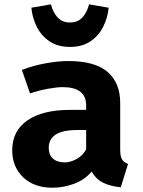

<svg xmlns="http://www.w3.org/2000/svg" viewBox="-20 -842 655 879"><path d="M530.3 -156.9Q530.3 -126.2 538.7 -112.3Q547.2 -98.5 566.2 -91.3L532.8 15.4Q484.6 10.8 451.5 -5.9Q418.5 -22.6 399.5 -56.4Q368.2 -19 319.5 -0.8Q270.8 17.4 220 17.4Q135.9 17.4 85.9 -30.5Q35.9 -78.5 35.9 -153.8Q35.9 -242.6 105.4 -290.8Q174.9 -339 301 -339H374.4V-359.5Q374.4 -443.1 266.7 -443.1Q240.5 -443.1 199.5 -435.6Q158.5 -428.2 117.4 -414.4L80 -522.1Q132.8 -542.1 190 -552.3Q247.2 -562.6 292.3 -562.6Q413.8 -562.6 472.1 -513.1Q530.3 -463.6 530.3 -370.3ZM275.9 -98.5Q302.1 -98.5 330.8 -114.1Q359.5 -129.7 374.4 -158.5V-246.7H334.4Q266.7 -246.7 234.9 -225.9Q203.1 -205.1 203.1 -165.1Q203.1 -133.8 222.3 -116.2Q241.5 -98.5 275.9 -98.5ZM300.5 -627.2Q244.1 -627.2 206.2 -653.1Q168.2 -679 147.9 -720.3Q127.7 -761.5 123.6 -806.7L213.3 -822.1Q222.6 -785.1 243.8 -762.1Q265.1 -739 300.5 -739Q335.9 -739 357.2 -762.1Q378.5 -785.1 387.7 -822.1L477.4 -806.7Q473.3 -761.5 452.8 -720.3Q432.3 -679 394.6 -653.1Q356.9 -627.2 300.5 -627.2Z"/></svg>

Font: Fira Code
Style: Bold
Weight: 700
Monospace: yes
Designer: Carrois Corporate, Edenspiekermann AG, Nikita Prokopov
Foundry: Carrois Corporate, Edenspiekermann AG, Nikita Prokopov
Version: Version 6.000; ttfautohint (v1.8.2) -l 8 -r 50 -G 200 -x 14 